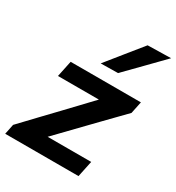

<svg xmlns="http://www.w3.org/2000/svg" viewBox="-203 -892 924 1006"><g transform="rotate(30 259.5 -389.0)"><path d="M-18.5 0 -6 -61Q42.5 -112 88.5 -160.5Q134.5 -209 175.5 -251.5L317 -400.5H69.5L90 -498H515L500 -425.5Q477.5 -402.5 448 -372.2Q418.5 -342 387 -309.5Q355.5 -276.5 326.5 -247L182 -97.5H445.5L425 0ZM230.5 -569.5Q272 -621 313.5 -672.5Q354.5 -723 396 -774.5L536.5 -777.5Q484.5 -724 434 -672.5Q383.5 -621 334.5 -571Z"/></g></svg>

Font: Heraclito SemiBold
Style: Italic
Weight: 600
Italic angle: -12°
Designer: Kostas Bartsokas (font) & Cristiano Sobral (main changes)
Foundry: Kostas Bartsokas (font) & Cristiano Sobral (main changes)
Version: Version 1.00;July 8, 2020;FontCreator 13.0.0.2655 64-bit